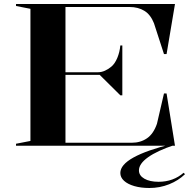

<svg xmlns="http://www.w3.org/2000/svg" viewBox="-20 -728 970 959"><path d="M60 0V-10L132 -24V-684L60 -698V-708H854L812 -458H799L749 -612Q732 -655 701 -674Q670 -693 628 -693H307V-367H467Q487 -367 504.5 -375Q522 -383 536 -395Q554 -410 566 -439Q578 -468 581 -501H591V-252H581L478 -354H307V-15H638Q682 -15 714.5 -37.5Q747 -60 764 -110L799 -261H812L854 0ZM852 -4Q765 25 719.5 57.5Q674 90 674 123Q674 149 701 164.5Q728 180 772 180Q809 180 840.5 168.5Q872 157 897 135L904 142Q871 174 824.5 192.5Q778 211 726 211Q684 211 651 201.5Q618 192 599.5 175Q581 158 581 136Q581 95 647 58.5Q713 22 843 -10Z"/></svg>

Font: Kalnia SemiExpanded
Style: Regular
Weight: 400
Width: 6
Designer: Frida Medrano
Foundry: Frida Medrano
Version: Version 1.105